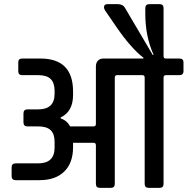

<svg xmlns="http://www.w3.org/2000/svg" viewBox="-20 -905 904 925"><path d="M778 -623H844Q864 -623 864 -605V-562Q864 -543 844 -543H779Q768 -543 768 -531V-19Q768 0 749 0H696Q677 0 677 -19V-531Q677 -543 666 -543H544Q533 -543 533 -531V-19Q533 0 514 0H461Q442 0 442 -19V-205Q442 -217 431 -217H332V-196Q332 -120 289.5 -78.5Q247 -37 170 -37H56Q36 -37 36 -56V-99Q36 -118 56 -118H164Q243 -118 243 -194V-222Q243 -260 224 -278Q205 -296 164 -296H112Q93 -296 93 -316V-358Q93 -378 112 -378H164Q243 -378 243 -453V-467Q243 -506 224 -524.5Q205 -543 164 -543H87Q68 -543 68 -562V-605Q68 -623 87 -623H175Q332 -623 332 -464V-448Q332 -367 272 -339V-335Q303 -324 318 -296H431Q442 -296 442 -308V-585Q442 -602 451.5 -612.5Q461 -623 478 -623H671V-627Q612 -672 543 -772L486 -855Q481 -863 481 -870Q481 -885 497 -885H547Q571 -885 581 -869L716 -640L720 -641Q680 -729 680 -838V-866Q680 -885 700 -885H749Q768 -885 768 -866V-635Q768 -623 778 -623Z"/></svg>

Font: Rajdhani SemiBold
Style: Regular
Weight: 600
Designer: Satya Rajpurohit, Jyotish Sonowal
Foundry: Indian Type Foundry
Version: Version 1.201 February 1, 2022